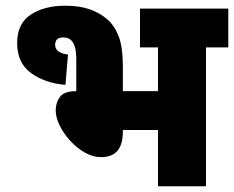

<svg xmlns="http://www.w3.org/2000/svg" viewBox="-20 -652 819 672"><path d="M207 -632Q257 -632 292.5 -620Q328 -608 356 -584Q381 -562 395.5 -524.5Q410 -487 410 -419V-333H533V-486H470V-622H779V-486H701V0H533V-197H410V-191Q410 -102 334 -102Q305 -102 277 -118Q249 -134 226 -159Q203 -184 189 -212.5Q175 -241 175 -266Q175 -293 190 -313Q205 -333 247 -333V-442Q247 -494 230 -510Q220 -521 201 -521Q173 -521 173 -495Q173 -467 218 -461L209 -355Q137 -361 88.5 -396.5Q40 -432 40 -501Q40 -570 88 -601Q136 -632 207 -632Z"/></svg>

Font: Noto Sans SemiCondensed Black
Style: Regular
Weight: 900
Width: 4
Designer: Monotype Design Team
Foundry: Monotype Imaging Inc.
Version: Version 2.013; ttfautohint (v1.8.4.7-5d5b)